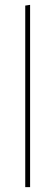

<svg xmlns="http://www.w3.org/2000/svg" viewBox="-20 -771 230 791"><path d="M84 -748 104 -751V0H84Z"/></svg>

Font: Murecho Thin Thin
Style: Regular
Weight: 250
Version: Version 1.010